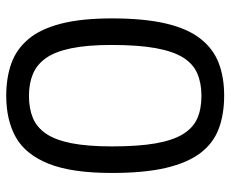

<svg xmlns="http://www.w3.org/2000/svg" viewBox="-80 -630 721 600"><g transform="rotate(90 280.0 -330.5)"><path d="M280 10Q223 10 178.5 -6Q134 -22 102.5 -59.5Q71 -97 54.5 -161Q38 -225 38 -320Q38 -421 54 -489Q70 -557 101.5 -597Q133 -637 177.5 -654Q222 -671 279 -671Q338 -671 383 -654Q428 -637 458.5 -597Q489 -557 505 -489.5Q521 -422 521 -320Q521 -194 492 -122Q463 -50 409.5 -20Q356 10 280 10ZM280 -61Q319 -61 348.5 -73Q378 -85 398 -114Q418 -143 428 -193.5Q438 -244 438 -320Q438 -403 428.5 -457Q419 -511 399.5 -542.5Q380 -574 350.5 -587Q321 -600 280 -600Q240 -600 210 -587Q180 -574 160.5 -543Q141 -512 131 -457.5Q121 -403 121 -319Q121 -243 131.5 -192.5Q142 -142 162.5 -113.5Q183 -85 212.5 -73Q242 -61 280 -61Z"/></g></svg>

Font: Cairo Play
Style: Regular
Weight: 400
Designer: Mohamed Gaber, Accademia di Belle Arti di Urbino
Foundry: Kief Type Foundry, Accademia di Belle Arti di Urbino
Version: Version 3.119